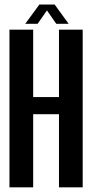

<svg xmlns="http://www.w3.org/2000/svg" viewBox="-20 -802 404 822"><path d="M20.5 0V-675H122V-386.5H232.5V-675H334V0H232.5V-313H122V0ZM88 -700 148.5 -782.5H214L274 -700H221L181 -757.5L141 -700Z"/></svg>

Font: Anybody Condensed Medium
Style: Regular
Weight: 500
Width: 3
Designer: Tyler Finck
Foundry: Etcetera Type Company
Version: Version 1.010; ttfautohint (v1.8.3) -l 8 -r 50 -G 200 -x 14 